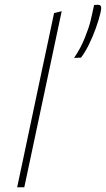

<svg xmlns="http://www.w3.org/2000/svg" viewBox="-20 -786 445 806"><path d="M52 0Q64 -56.5 75.2 -108.8Q86.5 -161 99 -221.5L156.5 -493.5Q170 -557 182.8 -616.8Q195.5 -676.5 207 -731L239 -739Q226 -677 213.2 -617.5Q200.5 -558 187 -494L129 -221Q116 -159.5 105 -108Q94 -56.5 82 0ZM291 -543Q318 -582 336 -627Q354 -672 360 -698Q364 -715.5 367.8 -731.8Q371.5 -748 375 -765L391 -766Q402.5 -765.5 404.2 -757.5Q406 -749.5 402 -733Q395 -703 382.2 -667.5Q369.5 -632 353.2 -599Q337 -566 320 -544Z"/></svg>

Font: Commissioner Thin
Style: Italic
Weight: 100
Italic angle: -12°
Designer: Kostas Bartsokas
Foundry: Kostas Bartsokas
Version: Version 1.000; ttfautohint (v1.8.3)